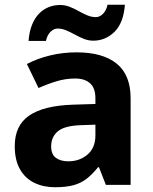

<svg xmlns="http://www.w3.org/2000/svg" viewBox="-20 -777 644 807"><path d="M302 -557Q412 -557 470.5 -509.5Q529 -462 529 -364V0H425L396 -74H392Q369 -45 344.5 -26Q320 -7 288.5 1.5Q257 10 211 10Q163 10 124.5 -8.5Q86 -27 64 -65.5Q42 -104 42 -163Q42 -250 103 -291.5Q164 -333 286 -337L381 -340V-364Q381 -407 358.5 -427Q336 -447 296 -447Q256 -447 218 -435.5Q180 -424 142 -407L93 -508Q137 -531 190.5 -544Q244 -557 302 -557ZM323 -251Q251 -249 223 -225Q195 -201 195 -162Q195 -128 215 -113.5Q235 -99 267 -99Q315 -99 348 -127.5Q381 -156 381 -208V-253ZM100 -605Q103 -644 114.5 -672.5Q126 -701 144 -719.5Q162 -738 184.5 -747Q207 -756 233 -756Q253 -756 272.5 -748.5Q292 -741 310.5 -730.5Q329 -720 347 -712.5Q365 -705 383 -705Q398 -705 412 -718Q426 -731 432 -757H505Q499 -680 461 -643Q423 -606 372 -606Q352 -606 333 -613.5Q314 -621 295 -631.5Q276 -642 258 -649.5Q240 -657 222 -657Q207 -657 193 -644Q179 -631 173 -605Z"/></svg>

Font: Noto Sans Hebrew
Style: Bold
Weight: 700
Designer: Monotype Design Team
Foundry: Monotype Imaging Inc.
Version: Version 2.003